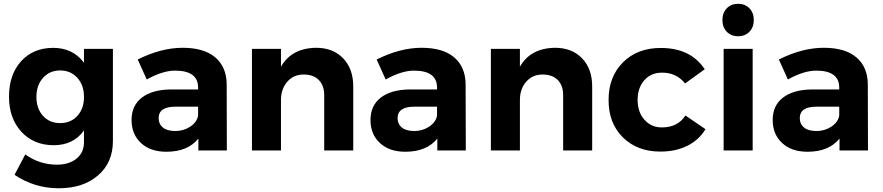

<svg xmlns="http://www.w3.org/2000/svg" viewBox="-20 -797 4676 1017"><path d="M390.1 -183.6Q425.3 -222.2 424.8 -284.2Q424.8 -345.7 389.6 -384.8Q354.5 -423.8 298.8 -423.8Q243.2 -423.8 208 -384.8Q172.9 -345.7 172.9 -284.2Q172.9 -222.2 207.5 -183.6Q242.2 -145 298.8 -145Q355.5 -145 390.1 -183.6ZM263.7 -27.8Q158.2 -28.3 92.8 -99.6Q27.3 -170.9 27.8 -286.1Q27.8 -401.4 91.8 -472.7Q155.8 -543 260.7 -543.5Q365.7 -543.9 424.8 -464.8V-538.1H578.1V-49.8Q578.1 64 499.5 131.8Q420.9 200.2 291.5 200.2Q162.1 200.2 57.1 128.9L113.8 21Q189.9 75.2 280.8 75.2Q346.7 75.2 386.2 42.5Q425.3 9.8 424.8 -44.9V-106Q369.1 -27.8 263.7 -27.8Z M820.3 -170.9Q820.3 -140.1 842.8 -121.6Q865.2 -103 909.2 -103Q952.1 -103 987.3 -126Q1022.5 -148.9 1029.3 -184.1V-231.9H908.7Q820.3 -231.9 820.3 -170.9ZM1029.3 -333Q1029.3 -422.9 907.2 -422.9Q841.8 -422.9 757.3 -376L709.5 -481.9Q834 -543.9 947.3 -543.9Q1060.5 -543.9 1120.1 -493.2Q1179.7 -442.4 1180.7 -351.1L1181.6 0H1030.8V-63Q974.6 6.8 861.3 6.8Q776.4 6.8 726.6 -39.6Q676.8 -85.9 676.8 -161.6Q676.8 -237.3 730.5 -279.3Q784.2 -321.3 881.3 -323.2H1029.3Z M1314.5 0V-538.1H1468.3V-443.8Q1524.4 -542 1654.3 -543.9Q1744.1 -543.9 1797.9 -487.8Q1851.6 -431.6 1851.1 -337.9V0H1697.3V-293Q1697.3 -343.8 1668.9 -373Q1640.6 -402.3 1587.4 -402.3Q1534.2 -401.9 1501 -363.3Q1467.8 -324.7 1468.3 -265.1V0Z M2085.9 -170.9Q2085.9 -140.1 2108.4 -121.6Q2130.9 -103 2174.8 -103Q2217.8 -103 2252.9 -126Q2288.1 -148.9 2294.9 -184.1V-231.9H2174.3Q2085.9 -231.9 2085.9 -170.9ZM2294.9 -333Q2294.9 -422.9 2172.9 -422.9Q2107.4 -422.9 2022.9 -376L1975.1 -481.9Q2099.6 -543.9 2212.9 -543.9Q2326.2 -543.9 2385.7 -493.2Q2445.3 -442.4 2446.3 -351.1L2447.3 0H2296.4V-63Q2240.2 6.8 2127 6.8Q2042 6.8 1992.2 -39.6Q1942.4 -85.9 1942.4 -161.6Q1942.4 -237.3 1996.1 -279.3Q2049.8 -321.3 2147 -323.2H2294.9Z M2580.1 0V-538.1H2733.9V-443.8Q2790 -542 2919.9 -543.9Q3009.8 -543.9 3063.5 -487.8Q3117.2 -431.6 3116.7 -337.9V0H2962.9V-293Q2962.9 -343.8 2934.6 -373Q2906.2 -402.3 2853 -402.3Q2799.8 -401.9 2766.6 -363.3Q2733.4 -324.7 2733.9 -265.1V0Z M3477.5 5.9Q3355.5 5.9 3279.3 -69.3Q3203.1 -144.5 3203.6 -268.1Q3203.6 -390.6 3279.8 -466.8Q3356 -543 3480 -543Q3638.2 -543 3712.9 -430.2L3608.9 -355Q3562 -413.1 3485.8 -412.1Q3428.7 -412.1 3393.1 -372.1Q3357.4 -332 3357.4 -267.6Q3357.4 -203.1 3393.6 -162.6Q3429.7 -122.1 3485.8 -122.1Q3569.8 -122.1 3610.8 -185.1L3716.8 -112.8Q3682.6 -55.7 3621.1 -24.9Q3559.6 5.9 3477.5 5.9Z M3813 0V-538.1H3966.8V0ZM3829.6 -628.9Q3806.6 -652.8 3806.6 -690.9Q3806.6 -729 3829.6 -752.9Q3852.5 -776.9 3889.6 -776.9Q3926.8 -776.9 3949.7 -752.9Q3972.7 -729 3972.7 -690.9Q3972.7 -652.8 3949.7 -628.9Q3926.8 -605 3889.6 -605Q3852.5 -605 3829.6 -628.9Z M4216.3 -170.9Q4216.3 -140.1 4238.8 -121.6Q4261.2 -103 4305.2 -103Q4348.1 -103 4383.3 -126Q4418.5 -148.9 4425.3 -184.1V-231.9H4304.7Q4216.3 -231.9 4216.3 -170.9ZM4425.3 -333Q4425.3 -422.9 4303.2 -422.9Q4237.8 -422.9 4153.3 -376L4105.5 -481.9Q4230 -543.9 4343.3 -543.9Q4456.5 -543.9 4516.1 -493.2Q4575.7 -442.4 4576.7 -351.1L4577.6 0H4426.8V-63Q4370.6 6.8 4257.3 6.8Q4172.4 6.8 4122.6 -39.6Q4072.8 -85.9 4072.8 -161.6Q4072.8 -237.3 4126.5 -279.3Q4180.2 -321.3 4277.3 -323.2H4425.3Z"/></svg>

Font: TruenoSBd
Style: Demi
Weight: 600
Designer: Julieta Ulanovsky
Foundry: Julieta Ulanovsky
Version: Version 3.001b